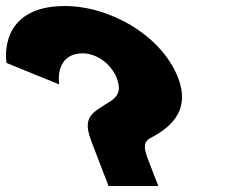

<svg xmlns="http://www.w3.org/2000/svg" viewBox="-120 -618 809 637"><path d="M76.3 -338C70.7 -381 82.6 -441 154.6 -441C199.6 -441 248.7 -407 267.2 -359C294.5 -288 238.7 -285 192.7 -246C158.9 -217 170.8 -181 187.7 -137L240.1 -1H405.1L373.1 -84C360.4 -117 350.6 -145 378.9 -160C459.1 -201 508.9 -261 471.2 -359C416.9 -500 245.1 -598 95.1 -598C-127.9 -598 -100 -414 -98.1 -409Z"/></svg>

Font: Hussar
Style: BdOpOblFour
Weight: 700
Foundry: Cannot Into Space Fonts
Version: Version 2.00